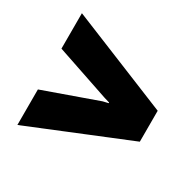

<svg xmlns="http://www.w3.org/2000/svg" viewBox="-115 -625 726 722"><g transform="rotate(30 247.5 -263.5)"><path d="M44.4 -21V-175.3L277.8 -258.3L300.8 -263.7V-266.6L277.8 -273.4L44.4 -352.5V-506.3L474.6 -331.1V-196.8Z"/></g></svg>

Font: Roboto Slab LO Black
Style: Regular
Weight: 900
Designer: Google
Version: Version 2.000